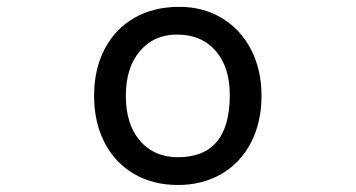

<svg xmlns="http://www.w3.org/2000/svg" viewBox="-20 -519 1040 561"><path d="M744.1 -239.3Q744.1 -162.1 713.4 -102.5Q682.6 -43 627 -10.7Q571.3 21.5 500 21.5Q426.8 21.5 371.1 -11.2Q315.4 -43.9 285.2 -103Q254.9 -162.1 254.9 -239.3Q254.9 -316.4 285.6 -375.5Q316.4 -434.6 372.6 -466.8Q428.7 -499 503.9 -499Q574.2 -499 628.9 -465.8Q683.6 -432.6 713.9 -373.5Q744.1 -314.5 744.1 -239.3ZM347.7 -239.3Q347.7 -155.3 389.2 -107.4Q430.7 -59.6 500 -59.6Q651.4 -59.6 651.4 -241.2Q651.4 -323.2 609.9 -370.6Q568.4 -418 497.1 -418Q429.7 -418 388.7 -369.6Q347.7 -321.3 347.7 -239.3Z"/></svg>

Font: FakePearl
Style: Regular
Weight: 400
Version: Version 1.2